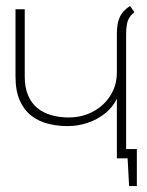

<svg xmlns="http://www.w3.org/2000/svg" viewBox="-20 -531 492 644"><path d="M389 -31V0H408L413 93H439V-31ZM372 0H403V-414Q403 -447 409.5 -463Q416 -479 431 -490L416 -511Q404 -503 395.5 -494Q387 -485 381.5 -473Q376 -461 374 -447Q372 -433 372 -415V-288Q372 -254 359 -226.5Q346 -199 324 -179Q302 -159 273 -148Q244 -137 211 -137Q180 -137 153 -144.5Q126 -152 106 -168Q86 -184 74.5 -210.5Q63 -237 63 -274V-500H32V-275Q32 -225 47 -192.5Q62 -160 87 -141.5Q112 -123 143 -115.5Q174 -108 207 -108Q241 -108 274 -119Q307 -130 333 -151Q359 -172 372 -200Z"/></svg>

Font: Advent Pro ExtraLight
Style: Regular
Weight: 250
Version: Version 3.000